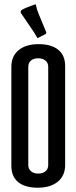

<svg xmlns="http://www.w3.org/2000/svg" viewBox="-20 -866 357 896"><path d="M33 -92V-554Q33 -604 67 -632Q101 -660 160 -660Q219 -660 251.5 -634Q284 -608 284 -558V-96Q284 -46 249.5 -18Q215 10 156 10Q97 10 65 -16Q33 -42 33 -92ZM112 -554V-96Q112 -78 124.5 -67Q137 -56 158 -56Q179 -56 192 -66.5Q205 -77 205 -96V-554Q205 -573 192 -583.5Q179 -594 158 -594Q137 -594 124.5 -583.5Q112 -573 112 -554ZM194 -720Q196 -717 196 -713Q196 -709 191 -706L155 -688Q148 -701 137 -718L79 -803Q76 -808 76 -812Q76 -819 101.5 -829.5Q127 -840 137 -843L147 -846Q151 -823 160 -802Z"/></svg>

Font: el_Medula One
Style: Regular
Weight: 400
Designer: Luciano Vergara
Foundry: Luciano Vergara
Version: Version 1.002 August 17, 2020